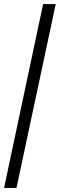

<svg xmlns="http://www.w3.org/2000/svg" viewBox="-40 -763 294 944"><path d="M-20 161 172 -743H234L41 161Z"/></svg>

Font: Saira ExtraCondensed
Style: Italic
Weight: 400
Width: 2
Italic angle: -12°
Designer: Hector Gatti with collaboration of the Omnibus-Type team
Foundry: Omnibus-Type
Version: Version 1.101